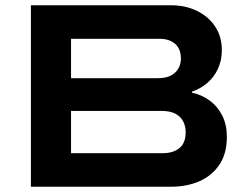

<svg xmlns="http://www.w3.org/2000/svg" viewBox="-20 -707 935 727"><path d="M97 0V-687H628Q683 -687 726.5 -665.5Q770 -644 795 -606Q820 -568 820 -517Q820 -478 805 -446Q790 -414 764.5 -392.5Q739 -371 707 -360V-356Q745 -348 775 -325.5Q805 -303 822 -268.5Q839 -234 839 -189Q839 -125 810.5 -83Q782 -41 734.5 -20.5Q687 0 628 0ZM249 -127H597Q635 -127 659 -146Q683 -165 683 -206Q683 -230 673 -248.5Q663 -267 643 -277Q623 -287 591 -287H249ZM249 -411H579Q607 -411 626 -420.5Q645 -430 655 -447Q665 -464 665 -484Q665 -522 643 -541Q621 -560 585 -560H249Z"/></svg>

Font: Archivo SemiBold Expanded SemiBold
Style: Regular
Weight: 600
Width: 7
Version: Version 2.001